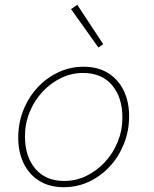

<svg xmlns="http://www.w3.org/2000/svg" viewBox="-20 -768 640 800"><path d="M246 12Q186 12 143.5 -14.5Q101 -41 78.5 -87.5Q56 -134 56 -194Q56 -256 77.5 -309.5Q99 -363 136.5 -403.5Q174 -444 223.5 -467Q273 -490 328 -490Q388 -490 430.5 -463.5Q473 -437 495.5 -390.5Q518 -344 518 -284Q518 -223 496.5 -169Q475 -115 437.5 -74.5Q400 -34 351 -11Q302 12 246 12ZM248 -14Q296 -14 339.5 -35Q383 -56 417 -92.5Q451 -129 470.5 -177Q490 -225 490 -278Q490 -362 447 -413Q404 -464 326 -464Q278 -464 234.5 -443Q191 -422 157 -385.5Q123 -349 103.5 -301Q84 -253 84 -200Q84 -116 127 -65Q170 -14 248 -14ZM390 -570 276 -730 302 -748 410 -584Z"/></svg>

Font: SourceCodeVF
Style: Italic
Weight: 200
Italic angle: -11°
Monospace: yes
Designer: Paul D. Hunt, Teo Tuominen
Foundry: Adobe
Version: Version 1.026;hotconv 1.1.0;makeotfexe 2.6.0